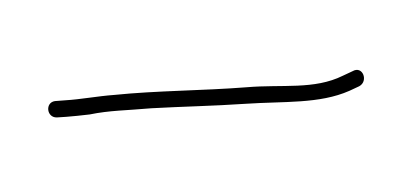

<svg xmlns="http://www.w3.org/2000/svg" viewBox="-28 -145 651 307"><g transform="rotate(-15 297.0 9.0)"><path d="M62 -19 77 -16C88 -14 100 -12 114 -10C147 -8 172 -1 212 6C260 16 308 28 359 38C420 50 473 69 525 61L542 58C559 54 556 27 538 32L521 35C471 45 424 23 368 13C298 0 228 -19 160 -30C134 -35 106 -37 82 -42L66 -45C50 -47 46 -23 62 -19ZM113 -10H114Z"/></g></svg>

Font: Stray Cat
Style: LtExt
Weight: 300
Version: Version 1.0